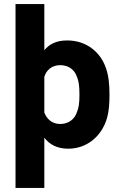

<svg xmlns="http://www.w3.org/2000/svg" viewBox="-20 -720 592 940"><path d="M499 -386C473 -463 405 -522 309 -522C256 -522 221 -504 197 -474V-700H56V200H197V-46C222 -13 259 8 314 8C403 8 477 -50 504 -142C514 -178 516 -215 516 -258C516 -306 512 -348 499 -386ZM357 -172C346 -137 316 -113 275 -113C234 -113 209 -138 197 -169V-344C207 -377 234 -401 275 -401C317 -401 346 -377 357 -343C365 -324 369 -302 369 -257C369 -212 365 -191 357 -172Z"/></svg>

Font: Arthouse Owned
Style: Bold
Weight: 700
Designer: Jeremy Tribby
Foundry: Tribby Type
Version: Version 1.000;PS 001.000;hotconv 1.0.88;makeotf.lib2.5.64775